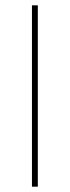

<svg xmlns="http://www.w3.org/2000/svg" viewBox="-20 -701 262 721"><path d="M122 -681V0H100V-681Z"/></svg>

Font: Fira Sans Extra Condensed Thin
Style: Regular
Weight: 250
Width: 1
Designer: Carrois Corporate & Edenspiekermann AG
Foundry: Carrois Corporate GbR & Edenspiekermann AG
Version: Version 4.203